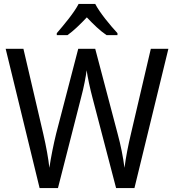

<svg xmlns="http://www.w3.org/2000/svg" viewBox="-20 -964 893 984"><path d="M468 -944H383C360 -899 308 -837 271 -794V-784H326C357 -806 391 -839 425 -875C459 -839 493 -806 526 -784H582V-794C545 -834 491 -899 468 -944ZM843 -714H753L651 -278C637 -219 625 -159 618 -104C611 -158 599 -220 583 -278L468 -714H381L268 -280C254 -223 241 -158 233 -104C228 -151 217 -212 202 -277L100 -714H9L183 0H277L395 -462C410 -517 421 -577 424 -604C429 -568 442 -508 454 -463L575 0H669Z"/></svg>

Font: Noto Sans Gurmukhi SemiCondensed
Style: Regular
Weight: 400
Width: 4
Designer: Jelle Bosma - Monotype Design Team
Foundry: Monotype Imaging Inc.
Version: Version 2.004